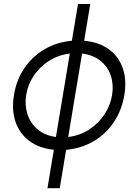

<svg xmlns="http://www.w3.org/2000/svg" viewBox="-20 -759 708 983"><path d="M223 204.5 255.7 7.8Q180.4 0 130.5 -37.1Q80.6 -74.2 59.7 -134.6Q38.7 -195 51.5 -272.7Q63.9 -349.8 104.6 -409.8Q145.2 -469.8 207.6 -506.6Q269.9 -543.3 348 -550.4L379.3 -738.6H442.1L410.9 -550.4Q487.2 -543.3 537.5 -506.6Q587.7 -469.8 608.5 -409.8Q629.3 -349.8 616.8 -272.7Q603.3 -194.2 562.7 -133.5Q522 -72.8 459.5 -36Q397 0.7 318.5 8.2L285.9 204.5ZM400.2 -485.1 329.2 -57.5Q389.6 -65 437.1 -96.2Q484.7 -127.5 515.1 -173.7Q545.5 -219.8 554 -272.7Q562.5 -325.6 547.4 -371.3Q532.3 -416.9 495.2 -447.1Q458.1 -477.3 400.2 -485.1ZM266.3 -57.5 337.4 -485.1Q277.3 -477.3 230.1 -446.9Q182.9 -416.5 152.7 -371.1Q122.5 -325.6 114 -272.7Q105.8 -220.2 120.6 -174.2Q135.3 -128.2 172.2 -96.9Q209.2 -65.7 266.3 -57.5Z"/></svg>

Font: Inter UI Light
Style: Italic
Weight: 300
Italic angle: 9.39999°
Designer: Rasmus Andersson
Foundry: rsms
Version: 3.2;8d6f07862